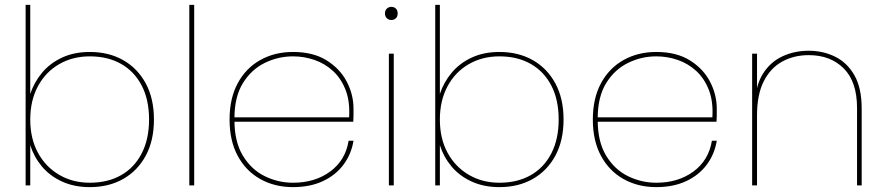

<svg xmlns="http://www.w3.org/2000/svg" viewBox="-20 -760 3632 787"><path d="M104 -375Q120 -423 152.5 -462Q185 -501 234.5 -524Q284 -547 348 -547Q426 -547 485 -513.5Q544 -480 577.5 -418Q611 -356 611 -270Q611 -184 577.5 -122Q544 -60 485 -26.5Q426 7 348 7Q284 7 234 -16Q184 -39 151.5 -78Q119 -117 104 -165V0H85V-740H104ZM591 -270Q591 -351 561 -409Q531 -467 476.5 -498Q422 -529 348 -529Q278 -529 222.5 -497Q167 -465 135.5 -406.5Q104 -348 104 -270Q104 -192 135.5 -134Q167 -76 222.5 -43.5Q278 -11 348 -11Q422 -11 476.5 -42Q531 -73 561 -131.5Q591 -190 591 -270Z M756 0V-740H776V0Z M931 -261V-279H1411Q1415 -344 1396.5 -391.5Q1378 -439 1344.5 -469.5Q1311 -500 1268.5 -514.5Q1226 -529 1181 -529Q1120 -529 1065 -502Q1010 -475 975.5 -419Q941 -363 941 -275V-267Q941 -179 975.5 -122Q1010 -65 1065 -38Q1120 -11 1181 -11Q1271 -11 1333.5 -57Q1396 -103 1409 -183H1429Q1420 -128 1388 -85Q1356 -42 1303.5 -17.5Q1251 7 1181 7Q1106 7 1047 -26Q988 -59 954.5 -121Q921 -183 921 -270Q921 -357 954.5 -419Q988 -481 1047 -514Q1106 -547 1181 -547Q1264 -547 1319 -512.5Q1374 -478 1401.5 -425Q1429 -372 1429 -315Q1429 -296 1429 -285.5Q1429 -275 1428 -261Z M1574 0V-540H1594V0ZM1584 -678Q1574 -678 1566 -685Q1558 -692 1558 -705Q1558 -718 1566 -725Q1574 -732 1584 -732Q1595 -732 1602.5 -725Q1610 -718 1610 -705Q1610 -692 1602.5 -685Q1595 -678 1584 -678Z M1783 -375Q1799 -423 1831.5 -462Q1864 -501 1913.5 -524Q1963 -547 2027 -547Q2105 -547 2164 -513.5Q2223 -480 2256.5 -418Q2290 -356 2290 -270Q2290 -184 2256.5 -122Q2223 -60 2164 -26.5Q2105 7 2027 7Q1963 7 1913 -16Q1863 -39 1830.5 -78Q1798 -117 1783 -165V0H1764V-740H1783ZM2270 -270Q2270 -351 2240 -409Q2210 -467 2155.5 -498Q2101 -529 2027 -529Q1957 -529 1901.5 -497Q1846 -465 1814.5 -406.5Q1783 -348 1783 -270Q1783 -192 1814.5 -134Q1846 -76 1901.5 -43.5Q1957 -11 2027 -11Q2101 -11 2155.5 -42Q2210 -73 2240 -131.5Q2270 -190 2270 -270Z M2420 -261V-279H2900Q2904 -344 2885.5 -391.5Q2867 -439 2833.5 -469.5Q2800 -500 2757.5 -514.5Q2715 -529 2670 -529Q2609 -529 2554 -502Q2499 -475 2464.5 -419Q2430 -363 2430 -275V-267Q2430 -179 2464.5 -122Q2499 -65 2554 -38Q2609 -11 2670 -11Q2760 -11 2822.5 -57Q2885 -103 2898 -183H2918Q2909 -128 2877 -85Q2845 -42 2792.5 -17.5Q2740 7 2670 7Q2595 7 2536 -26Q2477 -59 2443.5 -121Q2410 -183 2410 -270Q2410 -357 2443.5 -419Q2477 -481 2536 -514Q2595 -547 2670 -547Q2753 -547 2808 -512.5Q2863 -478 2890.5 -425Q2918 -372 2918 -315Q2918 -296 2918 -285.5Q2918 -275 2917 -261Z M3063 0V-540H3083V0ZM3493 0V-317Q3493 -425 3438.5 -479.5Q3384 -534 3295 -534Q3234 -534 3186 -507.5Q3138 -481 3110.5 -426.5Q3083 -372 3083 -287L3075 -340Q3078 -412 3108 -459Q3138 -506 3187 -529Q3236 -552 3295 -552Q3354 -552 3403.5 -527.5Q3453 -503 3482.5 -451Q3512 -399 3512 -315V0Z"/></svg>

Font: Poppins Devanagari Thin
Style: Regular
Weight: 100
Designer: Ninad Kale (Devanagari), Jonny Pinhorn (Latin)
Foundry: Indian Type Foundry
Version: 4.005